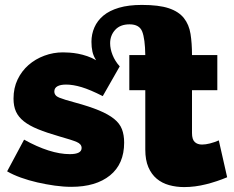

<svg xmlns="http://www.w3.org/2000/svg" viewBox="-20 -750 951 781"><path d="M904 -29Q864 -12 818.5 -0.5Q773 11 729 11Q697 11 668 3Q639 -5 617.5 -23Q596 -41 583.5 -70Q571 -99 571 -142V-383H506V-526H571Q570 -592 558.5 -621.5Q547 -651 507 -651Q469 -651 448.5 -628.5Q428 -606 428 -574Q428 -551 438 -526Q448 -501 467 -480L398 -359Q347 -385 312 -395.5Q277 -406 249 -406Q226 -406 213.5 -399Q201 -392 201 -378Q201 -361 220.5 -353Q240 -345 285 -333Q344 -317 382.5 -301Q421 -285 444 -266.5Q467 -248 476 -224.5Q485 -201 485 -170Q485 -83 427.5 -36.5Q370 10 270 10Q238 10 202.5 5Q167 0 132 -8Q97 -16 65 -27.5Q33 -39 9 -53L78 -182Q130 -153 177 -138Q224 -123 264 -123Q312 -123 312 -148Q312 -164 292 -172.5Q272 -181 222 -195Q170 -210 134.5 -224.5Q99 -239 77 -256.5Q55 -274 45 -296Q35 -318 35 -349Q35 -392 51.5 -426.5Q68 -461 96 -485.5Q124 -510 160.5 -523.5Q197 -537 236 -537Q246 -537 262.5 -536Q279 -535 297.5 -531.5Q316 -528 335 -521.5Q354 -515 371 -505Q360 -522 356 -540Q352 -558 352 -580Q352 -611 364 -638.5Q376 -666 400.5 -686.5Q425 -707 464 -718.5Q503 -730 557 -730Q626 -730 666.5 -716.5Q707 -703 728 -676.5Q749 -650 755 -612Q761 -574 761 -526H864V-383H761V-209Q761 -183 772 -172.5Q783 -162 802 -162Q816 -162 834 -166.5Q852 -171 870 -179Z"/></svg>

Font: Raleway
Style: Heavy
Weight: 900
Designer: Matt McInerney, Pablo Impallari, Rodrigo Fuenzalida
Foundry: Matt McInerney, Pablo Impallari, Rodrigo Fuenzalida
Version: Version 2.001; ttfautohint (v0.8) -G 200 -r 50